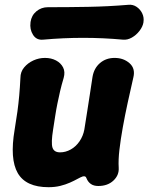

<svg xmlns="http://www.w3.org/2000/svg" viewBox="-20 -760 618 799"><path d="M474 -62Q476 -31 452 -8.5Q428 14 389 14Q370 14 358 5.5Q346 -3 340 -18Q338 -24 334.5 -25.5Q331 -27 325 -26Q316 -23 302.5 -15.5Q289 -8 271 0Q253 8 231 13.5Q209 19 182 19Q88 19 54 -39.5Q20 -98 41 -221Q48 -263 52.5 -296Q57 -329 60 -362.5Q63 -396 65 -436Q65 -461 80.5 -479.5Q96 -498 119 -508.5Q142 -519 167 -519Q193 -519 213 -508.5Q233 -498 242.5 -479.5Q252 -461 245 -436Q236 -406 230 -380Q224 -354 219 -329.5Q214 -305 210 -279Q206 -253 201 -221Q192 -165 198.5 -145.5Q205 -126 230 -126Q253 -126 274.5 -138Q296 -150 311 -172Q326 -194 331 -221Q338 -263 343 -297Q348 -331 353.5 -364.5Q359 -398 365 -440Q371 -476 396 -497.5Q421 -519 457 -519Q494 -519 519 -497Q544 -475 535 -438Q523 -386 511.5 -333Q500 -280 491 -230Q482 -180 477 -137Q472 -94 474 -62ZM577 -667Q574 -649 560.5 -631.5Q547 -614 528.5 -603.5Q510 -593 491 -595Q327 -610 160 -595Q132 -592 117.5 -615Q103 -638 107 -667V-668Q111 -696 131.5 -713Q152 -730 179 -730Q263 -730 347 -731.5Q431 -733 514 -740Q533 -742 548.5 -731.5Q564 -721 572 -704Q580 -687 577 -668Z"/></svg>

Font: Winky Sans
Style: Bold Italic
Weight: 700
Italic angle: -8.97852°
Designer: Simon Atzbach
Foundry: typofactur
Version: Version 1.205